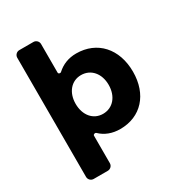

<svg xmlns="http://www.w3.org/2000/svg" viewBox="-215 -878 1116 1208"><g transform="rotate(-30 342.5 -274.0)"><path d="M408 -545C352 -545 305 -526 268 -492C261 -485 247 -489 247 -499V-707C247 -726 231 -742 212 -742H109C90 -742 74 -726 74 -707V159C74 178 90 194 109 194H212C231 194 247 178 247 159V-41C247 -50 262 -55 269 -48C305 -13 354 6 412 6C563 6 661 -103 661 -267C661 -434 560 -545 408 -545ZM366 -131C296 -131 247 -188 247 -272C247 -354 296 -412 366 -412C438 -412 487 -354 487 -272C487 -189 438 -131 366 -131Z"/></g></svg>

Font: Trueno
Style: RoundBd
Weight: 700
Designer: Julieta Ulanovsky, Jasper
Foundry: Julieta Ulanovsky, Cannot Into Space Fonts
Version: Version 3.001